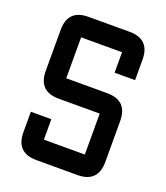

<svg xmlns="http://www.w3.org/2000/svg" viewBox="-128 -772 744 861"><g transform="rotate(20 244.0 -342.0)"><path d="M48.8 -195.3H146.5V-97.7H341.8V-293H146.5Q48.8 -293 48.8 -390.6V-585.9Q48.8 -683.6 146.5 -683.6H341.8Q439.5 -683.6 439.5 -585.9V-488.3H341.8V-585.9H146.5V-390.6H341.8Q439.5 -390.6 439.5 -293V-97.7Q439.5 0 341.8 0H146.5Q48.8 0 48.8 -97.7Z"/></g></svg>

Font: BabelStone Runic
Style: Regular
Weight: 400
Designer: Andrew West
Foundry: BabelStone
Version: Version 7.004 November 9, 2023